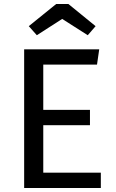

<svg xmlns="http://www.w3.org/2000/svg" viewBox="-20 -934 575 954"><path d="M100 -689H473L462 -613H195V-388H427V-312H195V-76H481V0H100ZM289 -840 163 -759 123 -804 259 -914H320L455 -804L416 -759Z"/></svg>

Font: Fira Sans Variable
Style: Regular
Weight: 400
Designer: Carrois Corporate & Edenspiekermann AG
Foundry: Carrois Corporate GbR & Edenspiekermann AG
Version: Version 4.202